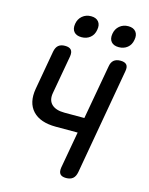

<svg xmlns="http://www.w3.org/2000/svg" viewBox="-138 -1034 876 1130"><g transform="rotate(15 300.0 -469.0)"><path d="M374 -266H241Q145 -266 99.5 -315Q54 -364 69 -451L111 -688Q116 -715 130.5 -727.5Q145 -740 171 -740Q197 -740 208 -727.5Q219 -715 215 -688L173 -453Q165 -408 190.5 -383.5Q216 -359 269 -359H390L449 -688Q453 -715 468 -727.5Q483 -740 509 -740Q535 -740 546 -727.5Q557 -715 552 -688L438 -42Q433 -15 418 -2.5Q403 10 377 10Q351 10 340.5 -2.5Q330 -15 334 -42ZM477 -814Q446 -814 431 -831.5Q416 -849 421 -880Q426 -911 448 -929.5Q470 -948 501 -948Q532 -948 547 -929.5Q562 -911 556 -880Q551 -849 529.5 -831.5Q508 -814 477 -814ZM250 -814Q219 -814 204 -831.5Q189 -849 194 -880Q199 -911 221 -929.5Q243 -948 274 -948Q305 -948 320 -929.5Q335 -911 329 -880Q324 -849 302.5 -831.5Q281 -814 250 -814Z"/></g></svg>

Font: Maple Mono NL Medium
Style: Italic
Weight: 500
Italic angle: -10°
Monospace: yes
Designer: subframe7536
Version: Version 7.000